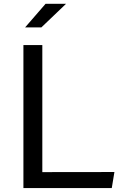

<svg xmlns="http://www.w3.org/2000/svg" viewBox="-20 -960 660 980"><path d="M99.5 0H550.5L564 -82L196 -81.5V-730H99.5ZM108 -820 212.5 -940.5H317L191 -820Z"/></svg>

Font: Monaspace Argon
Style: Regular
Weight: 400
Designer: Riley Cran & the Lettermatic Team
Foundry: Lettermatic
Version: Version 1.200 (Monaspace Argon)